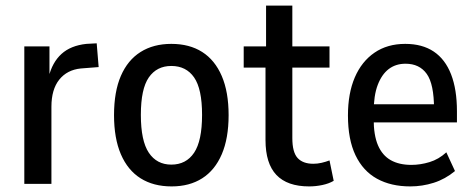

<svg xmlns="http://www.w3.org/2000/svg" viewBox="-20 -658 1697 687"><path d="M67 0V-492H157V-382H154Q167 -435 200 -465Q233 -495 289 -501L326 -503L333 -418L269 -413Q220 -408 192 -373Q164 -338 164 -276V0Z M594 9Q529 9 483 -20Q437 -49 412.5 -106Q388 -163 388 -246Q388 -330 412.5 -386.5Q437 -443 483 -472Q529 -501 593 -501Q658 -501 703.5 -472Q749 -443 773.5 -386Q798 -329 798 -246Q798 -163 773.5 -106Q749 -49 703.5 -20Q658 9 594 9ZM593 -69Q646 -69 674.5 -111.5Q703 -154 703 -247Q703 -340 674.5 -381Q646 -422 593 -422Q541 -422 512.5 -381Q484 -340 484 -247Q484 -154 512.5 -111.5Q541 -69 593 -69Z M1086 9Q1008 9 969 -32Q930 -73 930 -157V-416H852V-492H932V-638H1026V-492H1159V-416H1026V-164Q1026 -113 1045 -92.5Q1064 -72 1101 -72Q1116 -72 1131 -75.5Q1146 -79 1159 -84L1174 -11Q1157 -1 1133.5 4Q1110 9 1086 9Z M1448 9Q1379 9 1329 -18.5Q1279 -46 1252 -102.5Q1225 -159 1225 -245Q1225 -324 1249.5 -381Q1274 -438 1320 -469.5Q1366 -501 1430 -501Q1491 -501 1532 -473.5Q1573 -446 1594 -392Q1615 -338 1615 -260V-220H1302V-285H1547L1533 -268Q1533 -357 1507 -393.5Q1481 -430 1431 -430Q1396 -430 1371 -411Q1346 -392 1331.5 -354Q1317 -316 1317 -256V-233Q1317 -174 1332.5 -138Q1348 -102 1378 -85Q1408 -68 1452 -68Q1484 -68 1517 -78Q1550 -88 1577 -113L1608 -46Q1573 -17 1532 -4Q1491 9 1448 9Z"/></svg>

Font: Nunito Sans 10pt Condensed SemiBold
Style: Regular
Weight: 600
Width: 3
Designer: Vernon Adams
Foundry: Vernon Adams
Version: Version 3.101;gftools[0.9.27]